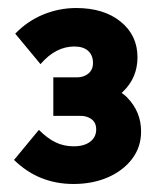

<svg xmlns="http://www.w3.org/2000/svg" viewBox="-20 -726 400 479"><path d="M163 -267Q121 -267 84 -281.5Q47 -296 15 -327L77 -402Q98 -381 118.5 -371Q139 -361 164 -361Q190 -361 205 -372.5Q220 -384 220 -403Q220 -420 208.5 -428.5Q197 -437 181 -437H113V-533H172Q189 -533 200.5 -542.5Q212 -552 212 -569Q212 -588 200 -599Q188 -610 165 -610Q143 -610 122 -599.5Q101 -589 81 -566L18 -642Q49 -674 88.5 -690Q128 -706 170 -706Q239 -706 281 -672Q323 -638 323 -583Q323 -532 286.5 -497Q250 -462 184 -462V-518Q263 -518 297.5 -482.5Q332 -447 332 -398Q332 -359 309.5 -329.5Q287 -300 249 -283.5Q211 -267 163 -267Z"/></svg>

Font: SUSE Thin ExtraBold
Style: Regular
Weight: 800
Version: Version 1.000